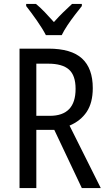

<svg xmlns="http://www.w3.org/2000/svg" viewBox="-20 -963 549 983"><path d="M228 -714Q345 -714 400 -663.5Q455 -613 455 -512Q455 -437 424 -390.5Q393 -344 336 -320L496 0H399L258 -298H166V0H80V-714ZM227 -637H166V-370H235Q367 -370 367 -508Q367 -577 333 -607Q299 -637 227 -637ZM215 -783Q198 -816 169 -857.5Q140 -899 114 -932V-943H164Q185 -926 209 -901Q233 -876 256 -850Q282 -879 302.5 -899Q323 -919 349 -943H399V-932Q383 -912 363 -886Q343 -860 325 -833Q307 -806 296 -783Z"/></svg>

Font: Noto Sans Thai Looped Condensed
Style: Regular
Weight: 400
Width: 3
Designer: Sasikarn Vongin, Ben Mitchell
Foundry: The Fontpad Ltd
Version: Version 1.001; ttfautohint (v1.8.4.7-5d5b)